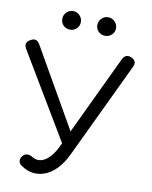

<svg xmlns="http://www.w3.org/2000/svg" viewBox="-106 -1066 913 1150"><g transform="rotate(10 350.0 -490.5)"><path d="M192 8Q146 8 104 -21Q87 -31 84.5 -47Q82 -63 93 -78Q103 -93 119.5 -95Q136 -97 153 -87Q163 -81 173 -77.5Q183 -74 194 -74Q223 -74 253 -100.5Q283 -127 306 -176L581 -755Q599 -792 636 -776Q673 -759 655 -722L379 -142Q345 -70 296.5 -31Q248 8 192 8ZM340 -158 6 -717Q-15 -753 22 -773Q57 -794 78 -758L397 -201ZM245 -876Q220 -876 204 -892Q188 -908 188 -932Q188 -955 204 -972Q220 -989 245 -989Q268 -989 284.5 -972Q301 -955 301 -932Q301 -908 284.5 -892Q268 -876 245 -876ZM458 -876Q434 -876 417.5 -892Q401 -908 401 -932Q401 -955 417.5 -972Q434 -989 458 -989Q481 -989 498 -972Q515 -955 515 -932Q515 -908 498 -892Q481 -876 458 -876Z"/></g></svg>

Font: Comfortaa Medium
Style: Regular
Weight: 500
Designer: Johan Aakerlund
Foundry: Johan Aakerlund
Version: Version 3.104; ttfautohint (v1.8.1.43-b0c9)